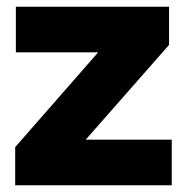

<svg xmlns="http://www.w3.org/2000/svg" viewBox="-20 -549 554 569"><path d="M25 0V-113L271 -394H27V-529H481V-416L234 -135H489V0Z"/></svg>

Font: Red Hat Display Black
Style: Regular
Weight: 900
Designer: Pentagram, MCKL
Foundry: Pentagram, MCKL
Version: Version 1.023; ttfautohint (v1.8.3)